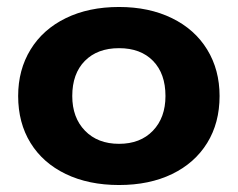

<svg xmlns="http://www.w3.org/2000/svg" viewBox="-20 -515 682 550"><path d="M32 -240Q32 -315 67.5 -373Q103 -431 168.5 -463Q234 -495 321 -495Q407 -495 472.5 -463Q538 -431 573.5 -373Q609 -315 609 -240Q609 -163 573.5 -105.5Q538 -48 473 -16.5Q408 15 321 15Q234 15 168.5 -16.5Q103 -48 67.5 -105.5Q32 -163 32 -240ZM454 -240Q454 -304 418.5 -340.5Q383 -377 321 -377Q259 -377 223 -340.5Q187 -304 187 -240Q187 -178 223.5 -140.5Q260 -103 321 -103Q382 -103 418 -140.5Q454 -178 454 -240Z"/></svg>

Font: Prompt SemiBold
Style: Regular
Weight: 600
Designer: Katatrad Team
Foundry: CadsonDemak
Version: Version 1.000